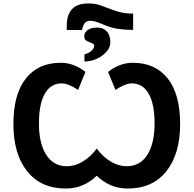

<svg xmlns="http://www.w3.org/2000/svg" viewBox="-20 -1089 1128 1119"><path d="M472.2 -730V-772Q497.6 -778.8 513.2 -793.2Q528.8 -807.6 528.8 -819.3Q528.8 -831.1 519.8 -835.4Q510.7 -839.8 500 -843.8Q489.3 -847.7 480.2 -854Q471.2 -860.4 471.2 -879.9Q471.2 -899.4 490.5 -913.8Q509.8 -928.2 545.9 -928.2Q582 -928.2 602.5 -906Q623 -883.8 623 -842.8Q623 -801.8 579.3 -767.6Q535.6 -733.4 472.2 -730ZM369.1 -938Q369.1 -1068.8 493.2 -1068.8Q533.2 -1068.8 560.5 -1059.6Q587.9 -1050.3 641.4 -1030Q694.8 -1009.8 749 -1009.8H755.9V-915H748Q660.2 -915 601.6 -938.5Q543 -961.9 531.2 -964.8Q519.5 -967.8 502 -967.8Q468.3 -967.8 458 -914.1H369.1ZM370.1 -120.1Q417 -120.1 462.4 -147.5Q507.8 -174.8 543.9 -223.1Q580.6 -173.8 626 -147Q671.4 -120.1 717.8 -120.1Q796.9 -120.1 838.9 -187Q880.9 -253.9 880.9 -369.1Q880.9 -484.4 845.9 -543.7Q811 -603 749 -603Q710.4 -603 652.8 -564.9L609.9 -669.9Q677.7 -723.1 753.9 -723.1Q884.8 -723.1 957.3 -631.8Q1029.8 -540.5 1029.8 -366.2Q1029.8 -191.9 949.7 -91.1Q869.6 9.8 724.1 9.8Q620.6 9.8 543.9 -64.9Q467.3 9.8 363.8 9.8Q218.8 9.8 138.4 -90.8Q58.1 -191.4 58.1 -365.7Q58.1 -540 130.6 -631.6Q203.1 -723.1 334 -723.1Q410.2 -723.1 478 -669.9L435.1 -564.9Q377.4 -603 338.9 -603Q276.4 -603 241.7 -543.7Q207 -484.4 207 -368.7Q207 -252.9 249.5 -186.5Q292 -120.1 370.1 -120.1Z"/></svg>

Font: OpenSans-Bold
Style: Bold
Weight: 700
Foundry: Ascender Corporation
Version: Version 1.10